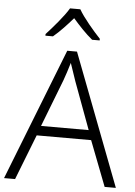

<svg xmlns="http://www.w3.org/2000/svg" viewBox="-62 -993 732 1040"><g transform="rotate(5 304.0 -473.5)"><path d="M332 -947H276C251 -904 193 -837 156 -797V-788H197C233 -818 271 -859 303 -896C335 -859 374 -817 410 -788H451V-797C414 -836 356 -904 332 -947ZM547 0H608L334 -717H281L0 0H60L156 -246H452ZM339 -556 434 -299H175L274 -555C283 -580 296 -618 306 -653C316 -622 332 -575 339 -556Z"/></g></svg>

Font: Noto Sans Devanagari UI Light
Style: Regular
Weight: 300
Designer: Jelle Bosma - Monotype Design Team
Foundry: Monotype Imaging Inc.
Version: Version 2.004